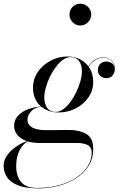

<svg xmlns="http://www.w3.org/2000/svg" viewBox="-65 -782 670 1062"><path d="M150 260Q76 260 33.2 242.5Q-9.5 225 -27.2 196.5Q-45 168 -45 135.5Q-45 105 -27 79Q-9 53 18 33.5Q45 14 72.5 3Q100 -8 119 -8H122.5Q94 -8 72 11.2Q50 30.5 37.2 63.2Q24.5 96 24.5 137Q24.5 191.5 51.5 224.5Q78.5 257.5 141 257.5Q210 257.5 265.8 241.2Q321.5 225 361 197.5Q400.5 170 421.5 135Q442.5 100 442.5 62.5Q442.5 33 421 21Q399.5 9 362.5 9Q353 9 331.5 9Q310 9 283 9Q256 9 229.5 9Q203 9 183 9Q163 9 156.5 9Q111.5 9 79.5 -3Q47.5 -15 30.2 -36.5Q13 -58 13 -86.5Q13 -110.5 25.8 -130Q38.5 -149.5 61.5 -163.8Q84.5 -178 116 -185.8Q147.5 -193.5 185 -193.5V-193Q134 -193 110.5 -169.5Q87 -146 87 -120.5Q87 -97 102.8 -84.2Q118.5 -71.5 141.8 -66.8Q165 -62 187 -62Q204.5 -62 229.8 -62.2Q255 -62.5 279.5 -62.8Q304 -63 318 -63Q374.5 -63 412.5 -41Q450.5 -19 450.5 42Q450.5 96.5 423.8 137.5Q397 178.5 352.8 205.8Q308.5 233 255.5 246.5Q202.5 260 150 260ZM259 -160Q218.5 -160 186.5 -176.5Q154.5 -193 136 -223.5Q117.5 -254 117.5 -296.5Q117.5 -344.5 144.2 -383.8Q171 -423 214.8 -446.2Q258.5 -469.5 309 -469.5Q349.5 -469.5 381.5 -452Q413.5 -434.5 432 -402.8Q450.5 -371 450.5 -328.5Q450.5 -281 423.8 -242.8Q397 -204.5 353.5 -182.2Q310 -160 259 -160ZM244 -163Q264.5 -163 285.2 -178Q306 -193 324.5 -218Q343 -243 357.2 -273Q371.5 -303 379.8 -333.2Q388 -363.5 388 -388.5Q388 -421.5 372.5 -443.8Q357 -466 324 -466Q303.5 -466 282.8 -451Q262 -436 243.5 -411.2Q225 -386.5 210.8 -356.8Q196.5 -327 188.2 -296.8Q180 -266.5 180 -241.5Q180 -208.5 195.5 -185.8Q211 -163 244 -163ZM506.5 -465Q532 -465 551 -448.5Q570 -432 570 -399.5Q570 -379 557.2 -364.2Q544.5 -349.5 524 -349.5Q505.5 -349.5 491 -361.2Q476.5 -373 476.5 -394Q476.5 -417.5 490.5 -429.5Q504.5 -441.5 522.5 -441.5Q537.5 -441.5 550 -434.5Q562.5 -427.5 567 -413.5Q563 -438 546 -450.5Q529 -463 506.5 -463Q483 -463 464 -451.5Q445 -440 427.5 -415.8Q410 -391.5 391 -353.5L389.5 -354.5Q416 -410 442.5 -437.5Q469 -465 506.5 -465ZM379 -641Q362.5 -641 349 -649.2Q335.5 -657.5 327.5 -671.2Q319.5 -685 319.5 -701.5Q319.5 -718 327.5 -731.8Q335.5 -745.5 349 -753.5Q362.5 -761.5 379 -761.5Q395.5 -761.5 409.2 -753.5Q423 -745.5 431.2 -731.8Q439.5 -718 439.5 -701.5Q439.5 -685 431.2 -671.2Q423 -657.5 409.2 -649.2Q395.5 -641 379 -641Z"/></svg>

Font: Bodoni Moda 96pt
Style: Italic
Weight: 400
Italic angle: -13°
Version: Version 2.004